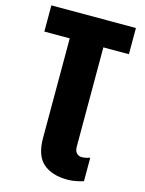

<svg xmlns="http://www.w3.org/2000/svg" viewBox="-142 -797 864 1147"><g transform="rotate(15 290.5 -223.5)"><path d="M391 267Q294 267 240 220Q186 173 186 64V-552H29V-714H552V-552H394V61Q394 90 407.5 102.5Q421 115 437 115Q454 115 468.5 111Q483 107 489 105V250Q476 255 447.5 261Q419 267 391 267Z"/></g></svg>

Font: Noto Sans Display Black
Style: Regular
Weight: 900
Designer: Monotype Design Team
Foundry: Monotype Imaging Inc.
Version: Version 2.003